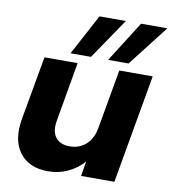

<svg xmlns="http://www.w3.org/2000/svg" viewBox="-89 -887 869 970"><g transform="rotate(10 345.5 -402.0)"><path d="M660.2 -558.1 562 0H391.1L403.8 -76.2Q371.1 -38.6 323.7 -16.4Q276.4 5.9 222.2 5.9Q123.5 5.9 75.7 -57.9Q27.8 -121.6 46.9 -231.9L105 -558.1H274.9L222.2 -254.9Q211.9 -198.7 235.1 -168Q258.3 -137.2 308.1 -137.2Q356 -137.2 389.4 -166Q422.9 -194.8 434.1 -248L488.8 -558.1ZM342.8 -810.1H478L335.9 -601.1H231ZM556.2 -810.1H690.9L528.8 -601.1H423.8Z"/></g></svg>

Font: Poppins
Style: Bold Italic
Weight: 700
Italic angle: -10°
Designer: Ninad Kale (Devanagari), Jonny Pinhorn (Latin)
Foundry: Indian Type Foundry
Version: Version 3.200;PS 1.000;hotconv 16.6.54;makeotf.lib2.5.65590